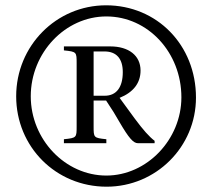

<svg xmlns="http://www.w3.org/2000/svg" viewBox="-20 -686 800 724"><path d="M563 -146V-155C542 -171 520 -196 488 -239L431 -317C483 -338 510 -373 510 -420C510 -476 466 -511 396 -511H221V-496C269 -491 269 -490 269 -447V-210C269 -167 269 -166 221 -161V-146H381V-161C333 -166 333 -167 333 -210V-307H380C404 -271 414 -255 431 -225C466 -165 483 -146 500 -146ZM333 -325V-492H374C419 -492 443 -465 443 -414C443 -357 419 -325 375 -325ZM719 -318C719 -516 572 -666 380 -666C192 -666 41 -513 41 -323C41 -132 191 18 382 18C568 18 719 -132 719 -318ZM664 -319C664 -160 534 -24 381 -24C226 -24 96 -160 96 -323C96 -487 226 -624 381 -624C538 -624 664 -488 664 -319Z"/></svg>

Font: XITS
Style: Italic
Weight: 400
Italic angle: -16.33°
Designer: MicroPress Inc., with final additions and corrections provided by Coen Hoffman, Elsevier (retired)
Version: Version 1.107